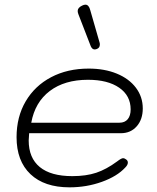

<svg xmlns="http://www.w3.org/2000/svg" viewBox="-20 -794 674 823"><path d="M51 -206Q51 -293 90 -359.5Q129 -426 199 -463Q269 -500 360 -500Q428 -500 480.5 -478.5Q533 -457 562.5 -418Q592 -379 592 -329Q592 -282 566 -252.5Q540 -223 498 -223H105Q103 -201 103 -192Q103 -117 150.5 -78Q198 -39 290 -39Q349 -39 392.5 -53.5Q436 -68 482 -102Q500 -116 508 -116Q513 -116 520 -111Q528 -106 528 -97Q528 -87 517 -76Q482 -38 416.5 -14.5Q351 9 278 9Q170 9 110.5 -47.5Q51 -104 51 -206ZM492 -268Q515 -268 527.5 -283Q540 -298 540 -325Q540 -384 491 -418Q442 -452 357 -452Q257 -452 193.5 -404Q130 -356 114 -268ZM386 -582Q375 -582 369 -596L316 -733Q313 -741 313 -747Q313 -761 332 -770Q340 -774 346 -774Q361 -774 367 -750L407 -611Q408 -609 408 -603Q408 -589 395 -584Q389 -582 386 -582Z"/></svg>

Font: Kodchasan ExtraLight
Style: Italic
Weight: 275
Italic angle: -10°
Version: Version 1.000; ttfautohint (v1.6)